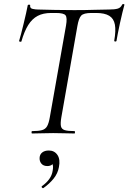

<svg xmlns="http://www.w3.org/2000/svg" viewBox="-20 -673 647 968"><path d="M141.8 0Q139 0 139 -6Q139 -12 141.8 -12Q174.6 -12 192 -17Q209.4 -22 217.7 -37Q226 -52 231 -81L312.8 -544Q319.8 -583.8 310.5 -595.7Q301.2 -607.6 261.8 -607.6H237.8Q197.8 -607.6 169.9 -592.9Q142 -578.2 122.3 -546.8Q102.6 -515.4 88 -464.4Q87 -461.4 81.1 -462.8Q75.2 -464.2 76.2 -466.4Q80.2 -478.8 86.3 -502.3Q92.4 -525.8 99 -553Q105.6 -580.2 111.3 -605.4Q117 -630.6 120 -647Q122 -650 127.5 -649.5Q133 -649 132 -646Q130 -631 145 -628Q160 -625 171 -625Q208 -624 257.5 -623Q307 -622 354 -622Q414 -622 455 -623.5Q496 -625 530 -625Q558 -625 573.5 -629.5Q589 -634 596 -650Q598 -653 603 -652.5Q608 -652 607 -648Q603 -633.6 596.8 -608.4Q590.6 -583.2 584.5 -555Q578.4 -526.8 573.8 -502.7Q569.2 -478.6 567.2 -466.4Q566.2 -463.2 560.6 -463.7Q555 -464.2 556 -468.2Q564.8 -518.2 559.3 -548.7Q553.8 -579.2 530.8 -593.4Q507.8 -607.6 464.6 -607.6H440.8Q401.8 -607.6 389.4 -594.3Q377 -581 370.2 -542L289.2 -81Q284.2 -52 287.2 -37Q290.2 -22 306.2 -17Q322.2 -12 356 -12Q358 -12 358 -6Q358 0 356 0Q334.4 0 307.7 -1Q281 -2 248 -2Q218.2 -2 190.8 -1Q163.4 0 141.8 0ZM199 275Q195 277 191.5 272.5Q188 268 192 265Q215 248.6 228.6 229.3Q242.2 210 245.4 188.4Q250.4 161.8 242.9 150.6Q235.4 139.4 225 136.8L253.2 127.4Q254.2 146.2 244.5 155.2Q234.8 164.2 218.8 164.2Q199 164.2 188.9 152.2Q178.8 140.2 179.6 123Q180.4 105.6 192.9 95.7Q205.4 85.8 226 85.8Q254.4 85.8 269.6 108.2Q284.8 130.6 277 169.6Q271.6 201 250.6 227.2Q229.6 253.4 199 275Z"/></svg>

Font: Cormorant Light
Style: Italic
Weight: 300
Italic angle: -10°
Designer: Christian Thalmann (Catharsis Fonts)
Foundry: Catharsis Fonts
Version: Version 4.000